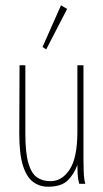

<svg xmlns="http://www.w3.org/2000/svg" viewBox="-20 -696 390 727"><path d="M162 11Q130 11 105.5 -7Q81 -25 67 -68.5Q53 -112 53 -191L54 -449H76V-191Q76 -117 87.5 -78Q99 -39 120 -24.5Q141 -10 171 -10Q215 -10 244 -54.5Q273 -99 273 -197V-449H296V-92Q296 -74 297 -46Q298 -18 303 0H280Q275 -17 274 -36.5Q273 -56 273 -72Q261 -37 236.5 -13Q212 11 162 11ZM155 -509 141 -518 211 -676 234 -662Z"/></svg>

Font: Inconsolata ExtraCondensed ExtraLight
Style: Regular
Weight: 200
Width: 2
Monospace: yes
Designer: Raph Levien, Cyreal, Brenton Simpson
Foundry: Raph Levien, Cyreal, Google
Version: Version 3.001; ttfautohint (v1.8.2.53-6de2)